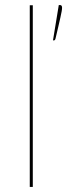

<svg xmlns="http://www.w3.org/2000/svg" viewBox="-20 -741 266 761"><path d="M110 -720V0H98V-720ZM218 -721Q226 -721 226 -710Q226 -704.5 224.2 -695Q222.5 -685.5 219.2 -670.8Q216 -656 211.2 -635.8Q206.5 -615.5 200 -588Q199 -585 198 -583Q197 -581 193 -581H190L213 -721Z"/></svg>

Font: Lato 2
Style: Regular
Weight: 100
Designer: Lukasz Dziedzic with Adam Twardoch and Botio Nikoltchev
Foundry: tyPoland Lukasz Dziedzic
Version: Version 2.015; 2015-08-06; http://www.latofonts.com/